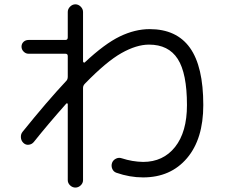

<svg xmlns="http://www.w3.org/2000/svg" viewBox="-20 -807 1040 884"><path d="M84 -200.2Q197.3 -340.8 285.2 -434.6Q292 -441.4 292 -454.1V-548.8Q292 -559.6 281.2 -559.6H111.3Q98.6 -559.6 88.9 -569.3Q79.1 -579.1 79.1 -592.3Q79.1 -605.5 88.4 -614.3Q97.7 -623 111.3 -623H281.2Q292 -623 292 -634.8V-752Q292 -765.6 302.7 -776.4Q313.5 -787.1 327.1 -787.1Q340.8 -787.1 351.6 -776.4Q362.3 -765.6 362.3 -752V-524.4Q362.3 -521.5 365.2 -519.5Q368.2 -517.6 370.1 -519.5Q461.9 -605.5 531.7 -639.2Q601.6 -672.9 668.9 -672.9Q793 -672.9 854.5 -586.9Q916 -501 916 -323.2Q916 -167 840.8 -78.6Q765.6 9.8 638.7 9.8Q577.1 9.8 515.6 -11.7Q502 -16.6 496.6 -30.3Q491.2 -43.9 496.1 -57.6Q501 -70.3 514.2 -76.7Q527.3 -83 541 -78.1Q588.9 -62.5 638.7 -61.5Q731.4 -61.5 786.1 -130.4Q840.8 -199.2 840.8 -323.2Q840.8 -469.7 798.3 -535.6Q755.9 -601.6 666 -601.6Q608.4 -601.6 539.1 -562.5Q469.7 -523.4 371.1 -421.9Q362.3 -413.1 362.3 -402.3V22.5Q362.3 36.1 351.6 46.4Q340.8 56.6 327.1 56.6Q313.5 56.6 302.7 46.4Q292 36.1 292 22.5V-327.1Q292 -330.1 289.6 -331.1Q287.1 -332 285.2 -330.1Q201.2 -235.4 135.7 -153.3Q127 -142.6 112.8 -140.6Q98.6 -138.7 87.9 -148.9Q77.1 -159.2 76.2 -174.3Q75.2 -189.5 84 -200.2Z"/></svg>

Font: Rounded-X Mgen+ 1m regular
Style: Regular
Weight: 400
Designer: [Source Han Sans]
Ryoko NISHIZUKA  (kana & ideographs); Paul D. Hunt (Latin, Greek & Cyrillic); Wenlong ZHANG  (bopomofo
Version: Version 1.059.20150602